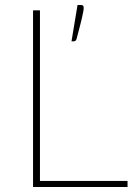

<svg xmlns="http://www.w3.org/2000/svg" viewBox="-20 -744 542 764"><path d="M487.5 -24V0H111.5V-703H139V-24ZM303.5 -724Q309 -724 311 -721Q313 -718 313 -712Q313 -706.5 311.2 -697.2Q309.5 -688 306.2 -673.2Q303 -658.5 297.5 -637.8Q292 -617 284.5 -588.5Q283 -584.5 280.5 -582Q278 -579.5 272.5 -579.5H264.5L288.5 -724Z"/></svg>

Font: Lato ExtraLight
Style: Regular
Weight: 275
Designer: Lukasz Dziedzic with Adam Twardoch and Botio Nikoltchev
Foundry: tyPoland Lukasz Dziedzic
Version: Version 2.015; 2015-08-06; http://www.latofonts.com/